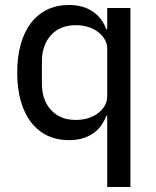

<svg xmlns="http://www.w3.org/2000/svg" viewBox="-20 -550 625 770"><path d="M410 -85H406Q388 -37 349.5 -12.5Q311 12 257 12Q208 12 169.5 -6.5Q131 -25 104 -60.5Q77 -96 63 -146Q49 -196 49 -259Q49 -322 63 -372Q77 -422 104 -457.5Q131 -493 169.5 -511.5Q208 -530 257 -530Q311 -530 349.5 -505.5Q388 -481 406 -433H410V-518H503V200H410ZM284 -69Q310 -69 333 -76Q356 -83 373 -96Q390 -109 400 -126Q410 -143 410 -164V-354Q410 -375 400 -392Q390 -409 373 -422Q356 -435 333 -442Q310 -449 284 -449Q221 -449 184.5 -409Q148 -369 148 -303V-215Q148 -149 184.5 -109Q221 -69 284 -69Z"/></svg>

Font: IBM Plex Sans Arabic Text
Style: Regular
Weight: 450
Designer: Mike Abbink, Paul van der Laan, Pieter van Rosmalen, Wael Morcos, Khajak Apelian
Foundry: Bold Monday
Version: Version 1.2